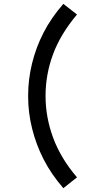

<svg xmlns="http://www.w3.org/2000/svg" viewBox="-20 -795 458 996"><path d="M308.6 181.2Q245.1 107.9 206.1 31.2Q167 -45.4 146.5 -128.2Q126 -210.9 126 -293V-300.8Q126 -382.8 146.2 -465.8Q166.5 -548.8 205.8 -625.5Q245.1 -702.1 308.6 -774.9L379.4 -719.7Q293.9 -618.2 255.1 -513.4Q216.3 -408.7 216.3 -296.9Q216.3 -186.5 255.9 -79.8Q295.4 26.9 379.4 125Z"/></svg>

Font: Potro Sans Bangla
Style: Bold
Weight: 700
Designer: Jayed Ahsan Saad
Foundry: Codepotro
Version: Potro Sans Bangla;Version 0.996;CodepotroFonts;